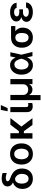

<svg xmlns="http://www.w3.org/2000/svg" viewBox="1840 -2662 1021 4742"><g transform="rotate(-90 2351.0 -290.5)"><path d="M117.5 -614.3Q117.5 -680.8 171.3 -720.5Q225.1 -760.3 318.5 -760.3Q354 -760.3 384.9 -754.6Q415.8 -748.9 449.9 -737.2V-633.9Q428.6 -642.8 394.9 -650.6Q361.2 -658.4 326.7 -658.4Q286.2 -658.4 265.8 -646.1Q245.4 -633.9 245.4 -612.9Q245.4 -602.6 252.7 -591.1Q259.9 -579.5 278.8 -567.5Q297.6 -555.4 332.4 -543.3Q449.2 -503.2 504.4 -433.8Q559.7 -364.3 560 -264.2V-254.3Q560 -177.6 529.3 -117.9Q498.6 -58.2 442.5 -24.1Q386.4 9.9 309.3 9.9Q231.2 9.9 174.4 -23.4Q117.5 -56.8 87.2 -115.2Q56.8 -173.7 56.8 -248.6V-258.5Q56.8 -312.5 77.8 -358.5Q98.7 -404.5 134.4 -436.1Q170.1 -467.7 214.1 -478.7L213.8 -481.5Q167.6 -503.9 142.8 -537.3Q117.9 -570.7 117.5 -614.3ZM188.2 -268.8V-259.9Q188.2 -213.4 201.7 -176.1Q215.2 -138.8 242 -117.2Q268.8 -95.5 309.3 -95.5Q349.1 -95.5 375.5 -117.2Q402 -138.8 415.1 -176Q428.3 -213.1 428.3 -259.9V-268.8Q428.3 -305.4 413.4 -339.7Q398.4 -373.9 371.6 -398.6Q344.8 -423.3 309.3 -430.4Q269.2 -430.4 242.2 -408.6Q215.2 -386.7 201.7 -350.1Q188.2 -313.6 188.2 -268.8Z M919.7 10.7Q839.8 10.7 781.2 -24.5Q722.7 -59.7 690.5 -122.9Q658.4 -186.1 658.4 -270.6Q658.4 -355.1 690.5 -418.7Q722.7 -482.2 781.2 -517.4Q839.8 -552.6 919.7 -552.6Q999.6 -552.6 1058.2 -517.4Q1116.8 -482.2 1149 -418.7Q1181.1 -355.1 1181.1 -270.6Q1181.1 -186.1 1149 -122.9Q1116.8 -59.7 1058.2 -24.5Q999.6 10.7 919.7 10.7ZM920.5 -92.3Q963.8 -92.3 992.9 -116.3Q1022 -140.3 1036.4 -180.8Q1050.8 -221.2 1050.8 -271Q1050.8 -321 1036.4 -361.7Q1022 -402.3 992.9 -426.5Q963.8 -450.6 920.5 -450.6Q876.1 -450.6 846.8 -426.5Q817.5 -402.3 803.1 -361.7Q788.7 -321 788.7 -271Q788.7 -221.2 803.1 -180.8Q817.5 -140.3 846.8 -116.3Q876.1 -92.3 920.5 -92.3Z M1432.5 -545.5V0H1299.7V-545.5ZM1807.9 -545.5 1549 -212H1404.5L1387.1 -335.2H1483.3L1642.4 -545.5ZM1636.4 0 1472.7 -225.1 1576.7 -299 1805 0Z M1952.8 -545.5H2078.5L2077.4 -158.7Q2077.8 -124.3 2094.1 -113.5Q2110.4 -102.6 2136.4 -102.6Q2149.5 -102.6 2160.5 -104Q2171.5 -105.5 2178.6 -106.9V-6.4Q2163 -1.1 2141.9 2.7Q2120.7 6.4 2095.2 6.4Q2030.9 6.4 1991.8 -28.8Q1952.8 -63.9 1952.8 -147ZM1975.1 -613.3 2008.2 -781.2H2128.6L2053.6 -613.3Z M2249.6 199.9V-545.5H2378.2V-229.4Q2378.2 -192.5 2394.7 -164.4Q2411.2 -136.4 2440.7 -120.7Q2470.2 -105.1 2509.6 -105.1Q2548.7 -105.1 2578.3 -120.9Q2608 -136.7 2624.5 -164.8Q2641 -192.8 2640.6 -229.4V-545.5H2769.5V0H2644.5V-78.8H2640.3Q2622.2 -40.8 2587 -20.2Q2551.8 0.4 2509.6 0.4Q2467 0.4 2432 -20.2Q2397 -40.8 2378.6 -78.8H2374.3V199.9Z M3111.2 11.4Q3042.6 10.7 2990.2 -25.6Q2937.9 -61.8 2908.4 -125.7Q2878.9 -189.6 2878.9 -272.7Q2878.9 -355.5 2909.8 -418.5Q2940.7 -481.5 2994 -517Q3047.2 -552.6 3114.3 -552.6Q3160.5 -552.6 3196.7 -535.7Q3233 -518.8 3258.9 -488.5Q3284.8 -458.1 3300.8 -417.6H3342L3371.4 -274.1L3439.6 0H3335.9L3272 -274.1Q3266.7 -300.8 3256.4 -330.8Q3246.1 -360.8 3229.8 -387.3Q3213.4 -413.7 3189.1 -430.4Q3164.8 -447.1 3131 -447.1Q3092.3 -447.1 3064.1 -424.9Q3035.9 -402.7 3020.4 -363.3Q3005 -323.9 3005 -273.1Q3005 -222.3 3020.1 -182Q3035.2 -141.7 3062.5 -118.8Q3089.8 -95.9 3125.7 -95.9Q3158 -95.9 3182.9 -113.1Q3207.7 -130.3 3225.5 -157.5Q3243.3 -184.7 3254.8 -215Q3266.3 -245.4 3272 -271.3L3329.9 -545.5H3432.5L3371.4 -271.3L3342 -128.6H3303.3Q3287.6 -88.1 3261.5 -56.3Q3235.4 -24.5 3198.2 -6.4Q3160.9 11.7 3111.2 11.4Z M3544.4 -258.5V-269.9Q3544.4 -343.4 3573.7 -401.8Q3603 -460.2 3658.9 -494.3Q3714.8 -528.4 3794.4 -528.4Q3807.2 -523.4 3818.7 -509.8Q3830.3 -496.1 3846.9 -480.6Q3863.6 -465.2 3891.7 -455.6Q3932.2 -441.4 3965.9 -411.2Q3999.6 -381 4019.9 -339.3Q4040.1 -297.6 4040.1 -248.6V-238.6Q4040.1 -170.8 4011.5 -114.3Q3983 -57.9 3928.3 -24Q3873.6 9.9 3795.8 9.9Q3715.6 9.9 3659.4 -25.4Q3603.3 -60.7 3573.9 -121.4Q3544.4 -182.2 3544.4 -258.5ZM3677.2 -269.9V-258.5Q3677.2 -213.8 3688.7 -176.8Q3700.3 -139.9 3726.4 -117.7Q3752.5 -95.5 3795.8 -95.5Q3836.6 -95.5 3861.2 -117.7Q3885.7 -139.9 3896.7 -176.8Q3907.7 -213.8 3907.3 -258.5V-269.9Q3907.7 -311.1 3896.7 -345.9Q3885.7 -380.7 3860.8 -401.8Q3835.9 -422.9 3794.4 -422.9Q3752.1 -422.9 3726.4 -401.8Q3700.6 -380.7 3688.9 -345.9Q3677.2 -311.1 3677.2 -269.9ZM4079.5 -528.4V-422.9H3794.4V-528.4Z M4394.5 -285.2H4492.2V-233.7H4419Q4388.5 -233.7 4363.6 -224.8Q4338.8 -215.9 4323.9 -199.4Q4308.9 -182.9 4308.9 -159.4Q4308.9 -130 4339 -109.7Q4369 -89.5 4422.6 -89.5Q4475.9 -89.5 4503.4 -106.7Q4530.9 -123.9 4536.9 -158H4662.6Q4659.8 -117.9 4640.6 -86.5Q4621.4 -55 4589.3 -33.6Q4557.2 -12.1 4515.4 -1.1Q4473.7 9.9 4426.1 9.9Q4357.2 9.9 4302.4 -9.4Q4247.5 -28.8 4215.4 -64.5Q4183.2 -100.1 4183.2 -148.4Q4183.2 -174.7 4194.4 -199.2Q4205.6 -223.7 4230.3 -243.1Q4255 -262.4 4295.5 -273.8Q4335.9 -285.2 4394.5 -285.2ZM4492.2 -263.5H4394.5Q4338.8 -263.5 4300.2 -274.9Q4261.7 -286.2 4237.9 -305Q4214.1 -323.9 4203.5 -347.1Q4192.8 -370.4 4192.5 -394.2Q4192.8 -444.6 4222.5 -479.9Q4252.1 -515.3 4304.7 -533.9Q4357.2 -552.6 4425.4 -552.6Q4489 -552.6 4539.1 -533.4Q4589.1 -514.2 4619.5 -478.2Q4649.9 -442.1 4653.8 -391.3H4527Q4522 -421.9 4493.8 -437.9Q4465.6 -453.8 4420.1 -453.8Q4371.4 -453.8 4344.6 -434.3Q4317.8 -414.8 4317.5 -386.4Q4317.8 -358.7 4343.9 -342Q4370 -325.3 4419 -325.3H4492.2Z"/></g></svg>

Font: InterMG SemiBold
Style: Regular
Weight: 600
Designer: Rasmus Andersson
Foundry: rsms
Version: Version 3.019;December 26, 2023;FontCreator 15.0.0.2955 64-b